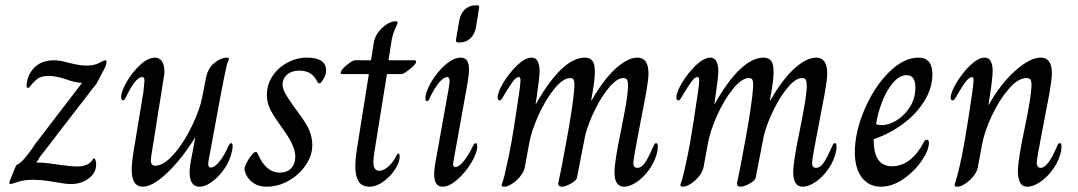

<svg xmlns="http://www.w3.org/2000/svg" viewBox="-20 -693 4059 723"><path d="M16 -10 41 -71Q56 -78 68.5 -92Q81 -106 100 -132L112 -150L289 -381Q265 -381 230 -394Q215 -399 198 -403Q181 -407 165 -407Q138 -407 124.5 -398.5Q111 -390 95 -370Q90 -362 86 -362Q82 -362 80.5 -367Q79 -372 81 -379Q85 -415 111.5 -440.5Q138 -466 184 -466Q205 -466 241 -456Q281 -446 304 -446Q335 -446 353.5 -456Q372 -466 376 -466Q381 -466 381 -459Q381 -450 373 -434L343 -377Q322 -352 307 -331L275 -290L138 -112Q131 -104 126 -95Q121 -86 117 -82V-81Q140 -81 163.5 -78Q187 -75 207 -72Q251 -66 268 -66Q310 -66 326 -88Q327 -90 329.5 -93.5Q332 -97 334 -97Q337 -97 339.5 -90Q342 -83 342 -73Q342 -42 314 -21Q286 0 247 0Q228 0 189 -7Q185 -8 158.5 -12Q132 -16 105 -16Q70 -16 47 -8Q24 0 20 0Q13 0 16 -10Z M476 -53Q476 -84 486 -141L520 -347Q524 -383 524 -388Q524 -403 516 -403Q493 -403 462 -343Q460 -339 455.5 -329.5Q451 -320 448 -317.5Q445 -315 442 -315Q440 -315 438 -318.5Q436 -322 436 -327Q436 -347 456.5 -383.5Q477 -420 507 -448Q537 -476 564 -476Q580 -476 589.5 -462.5Q599 -449 599 -426Q599 -411 597 -403L550 -108Q548 -94 548 -90Q548 -69 564 -69Q597 -69 635.5 -113.5Q674 -158 703.5 -220Q733 -282 742 -329L756 -402Q764 -438 788.5 -457Q813 -476 834 -476Q842 -476 842 -471Q842 -468 838 -459.5Q834 -451 832 -439Q818 -377 777 -151L771 -119Q764 -84 764 -76Q764 -62 773 -62Q789 -62 808.5 -87.5Q828 -113 840 -143Q846 -154 850 -154Q856 -154 856 -145Q856 -134 854 -126Q847 -90 826 -59Q805 -28 779 -9Q753 10 731 10Q692 10 694 -52Q696 -79 706 -125L715 -174H714Q662 -91 608 -40.5Q554 10 518 10Q476 10 476 -53Z M901 -52Q899 -60 907.5 -77.5Q916 -95 930 -112Q938 -121 943 -121Q948 -121 951 -113Q981 -43 1034 -43Q1061 -43 1076.5 -59.5Q1092 -76 1092 -104Q1092 -142 1049 -202L1028 -232Q1004 -266 994.5 -288Q985 -310 985 -335Q985 -375 1006.5 -407Q1028 -439 1063 -457.5Q1098 -476 1136 -476Q1208 -476 1208 -427Q1208 -409 1195 -391Q1188 -379 1183 -379Q1177 -379 1172 -391Q1161 -410 1145.5 -418.5Q1130 -427 1106 -427Q1078 -427 1061 -412Q1044 -397 1044 -374Q1044 -361 1052.5 -344.5Q1061 -328 1085 -294L1106 -265Q1134 -228 1145 -201.5Q1156 -175 1156 -146Q1156 -109 1132 -72.5Q1108 -36 1068 -13Q1028 10 983 10Q952 10 930 -7Q908 -24 901 -52Z M1318 -66Q1318 -92 1322.5 -121.5Q1327 -151 1328 -157L1369 -414H1268Q1263 -414 1263 -419Q1263 -429 1285 -447.5Q1307 -466 1317 -466H1377L1387 -528Q1391 -561 1418 -587Q1445 -613 1472 -613Q1477 -613 1477 -608Q1477 -604 1468 -584.5Q1459 -565 1455 -543L1443 -466H1541Q1547 -466 1547 -460Q1547 -452 1523.5 -433Q1500 -414 1493 -414H1437L1396 -159Q1395 -152 1390.5 -125Q1386 -98 1386 -83Q1386 -50 1408 -50Q1424 -50 1442 -65.5Q1460 -81 1474 -109Q1475 -111 1476.5 -113Q1478 -115 1480 -115Q1485 -115 1485 -102Q1485 -82 1467.5 -55Q1450 -28 1423.5 -9Q1397 10 1372 10Q1342 10 1330 -10.5Q1318 -31 1318 -66Z M1697 -543 1709 -613Q1714 -642 1730.5 -657.5Q1747 -673 1772 -673H1776Q1782 -673 1783.5 -671Q1785 -669 1784 -663L1773 -594Q1769 -566 1752 -549.5Q1735 -533 1710 -533H1706Q1696 -533 1697 -543ZM1615 -36Q1615 -59 1621 -89L1669 -356Q1673 -382 1673 -388Q1673 -403 1664 -403Q1652 -403 1635 -384Q1618 -365 1598 -324Q1594 -312 1588 -312Q1582 -312 1582 -322Q1582 -346 1603.5 -383.5Q1625 -421 1656.5 -448.5Q1688 -476 1715 -476Q1746 -476 1746 -432Q1746 -411 1740 -377L1688 -88L1686 -75Q1686 -64 1695 -64Q1707 -64 1724 -83.5Q1741 -103 1761 -143Q1766 -154 1771 -154Q1777 -154 1777 -141Q1777 -118 1755.5 -81.5Q1734 -45 1703 -17.5Q1672 10 1647 10Q1615 10 1615 -36Z M1869 4Q1869 1 1873.5 -10.5Q1878 -22 1886 -60Q1897 -107 1906.5 -161Q1916 -215 1934 -337Q1940 -375 1940 -390Q1940 -403 1934 -403Q1924 -403 1912 -387Q1900 -371 1883 -343Q1878 -334 1874 -327.5Q1870 -321 1867.5 -318Q1865 -315 1862 -315Q1854 -315 1854 -326Q1854 -346 1876 -382.5Q1898 -419 1928 -447.5Q1958 -476 1982 -476Q1998 -476 2005 -461.5Q2012 -447 2012 -425Q2012 -404 2002 -336L1997 -301H1998Q2047 -388 2093.5 -432Q2140 -476 2182 -476Q2202 -476 2211 -463.5Q2220 -451 2220 -422Q2220 -394 2211 -343L2206 -315H2208Q2253 -394 2298.5 -435Q2344 -476 2380 -476Q2422 -476 2422 -416Q2422 -395 2413 -343L2390 -223Q2365 -96 2365 -79Q2365 -61 2380 -61Q2397 -61 2411 -83.5Q2425 -106 2441 -143Q2445 -154 2451 -154Q2457 -154 2457 -142Q2457 -133 2456 -126Q2449 -90 2427.5 -58.5Q2406 -27 2379 -8.5Q2352 10 2330 10Q2294 10 2294 -44Q2294 -85 2319 -204Q2322 -219 2332.5 -274Q2343 -329 2345 -366Q2345 -383 2342 -391Q2339 -399 2327 -399Q2304 -399 2275.5 -366Q2247 -333 2222 -283Q2197 -233 2184 -185L2153 -26Q2152 -14 2130.5 -2Q2109 10 2096 10Q2082 10 2082 -2Q2091 -41 2115 -172.5Q2139 -304 2143 -366V-376Q2143 -387 2140 -393Q2137 -399 2127 -399Q2100 -399 2066.5 -357.5Q2033 -316 2006.5 -256.5Q1980 -197 1972 -149L1956 -62Q1950 -36 1924 -13Q1898 10 1878 10Q1869 10 1869 4Z M2542 4Q2542 1 2546.5 -10.5Q2551 -22 2559 -60Q2570 -107 2579.5 -161Q2589 -215 2607 -337Q2613 -375 2613 -390Q2613 -403 2607 -403Q2597 -403 2585 -387Q2573 -371 2556 -343Q2551 -334 2547 -327.5Q2543 -321 2540.5 -318Q2538 -315 2535 -315Q2527 -315 2527 -326Q2527 -346 2549 -382.5Q2571 -419 2601 -447.5Q2631 -476 2655 -476Q2671 -476 2678 -461.5Q2685 -447 2685 -425Q2685 -404 2675 -336L2670 -301H2671Q2720 -388 2766.5 -432Q2813 -476 2855 -476Q2875 -476 2884 -463.5Q2893 -451 2893 -422Q2893 -394 2884 -343L2879 -315H2881Q2926 -394 2971.5 -435Q3017 -476 3053 -476Q3095 -476 3095 -416Q3095 -395 3086 -343L3063 -223Q3038 -96 3038 -79Q3038 -61 3053 -61Q3070 -61 3084 -83.5Q3098 -106 3114 -143Q3118 -154 3124 -154Q3130 -154 3130 -142Q3130 -133 3129 -126Q3122 -90 3100.5 -58.5Q3079 -27 3052 -8.5Q3025 10 3003 10Q2967 10 2967 -44Q2967 -85 2992 -204Q2995 -219 3005.5 -274Q3016 -329 3018 -366Q3018 -383 3015 -391Q3012 -399 3000 -399Q2977 -399 2948.5 -366Q2920 -333 2895 -283Q2870 -233 2857 -185L2826 -26Q2825 -14 2803.5 -2Q2782 10 2769 10Q2755 10 2755 -2Q2764 -41 2788 -172.5Q2812 -304 2816 -366V-376Q2816 -387 2813 -393Q2810 -399 2800 -399Q2773 -399 2739.5 -357.5Q2706 -316 2679.5 -256.5Q2653 -197 2645 -149L2629 -62Q2623 -36 2597 -13Q2571 10 2551 10Q2542 10 2542 4Z M3199 -120Q3199 -194 3234.5 -278.5Q3270 -363 3326 -419.5Q3382 -476 3439 -476Q3491 -476 3491 -413Q3491 -362 3461 -313Q3431 -264 3380.5 -226.5Q3330 -189 3270 -169Q3270 -115 3287.5 -91Q3305 -67 3339 -67Q3375 -67 3405 -90Q3435 -113 3456 -153Q3459 -159 3462 -163Q3465 -167 3470 -167Q3478 -167 3478 -155Q3478 -128 3451 -88Q3424 -48 3382 -19Q3340 10 3297 10Q3252 10 3225.5 -24.5Q3199 -59 3199 -120ZM3427 -363Q3427 -410 3394 -410Q3367 -410 3342.5 -381Q3318 -352 3301.5 -309Q3285 -266 3279 -226Q3285 -222 3302 -222Q3328 -222 3357.5 -240.5Q3387 -259 3407 -291Q3427 -323 3427 -363Z M3575 4Q3575 0 3579.5 -13.5Q3584 -27 3592 -60Q3612 -143 3640 -337Q3646 -375 3646 -390Q3646 -403 3640 -403Q3623 -403 3589 -343Q3584 -334 3580 -327.5Q3576 -321 3573.5 -318Q3571 -315 3568 -315Q3560 -315 3560 -325Q3560 -345 3582 -382Q3604 -419 3634 -447.5Q3664 -476 3688 -476Q3704 -476 3711 -462Q3718 -448 3718 -427Q3718 -394 3702 -298H3703Q3749 -379 3804 -427.5Q3859 -476 3899 -476Q3941 -476 3941 -417Q3941 -395 3932 -343L3909 -223Q3884 -96 3884 -79Q3884 -72 3887.5 -66.5Q3891 -61 3899 -61Q3926 -61 3961 -143Q3964 -154 3971 -154Q3977 -154 3977 -142Q3977 -133 3976 -126Q3969 -90 3947 -58.5Q3925 -27 3898 -8.5Q3871 10 3849 10Q3828 10 3820.5 -7.5Q3813 -25 3813 -46Q3813 -91 3838 -208Q3862 -322 3864 -366Q3865 -384 3861.5 -391.5Q3858 -399 3845 -399Q3814 -399 3778.5 -358Q3743 -317 3715 -257.5Q3687 -198 3678 -149L3662 -62Q3656 -36 3630 -13Q3604 10 3584 10Q3575 10 3575 4Z"/></svg>

Font: Charm
Style: Regular
Weight: 400
Designer: Katatrad Aksorn Co.,Ltd.
Foundry: Cadson Demak Co.,Ltd.
Version: Version 1.001